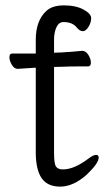

<svg xmlns="http://www.w3.org/2000/svg" viewBox="-20 -676 400 714"><path d="M113 -528Q113 -599 152 -635Q174 -656 218 -656Q262 -656 290.5 -640.5Q319 -625 319 -608.5Q319 -592 309 -576Q299 -560 288 -560Q277 -560 266 -573Q250 -594 216 -594Q199 -594 190 -575Q182 -558 181 -533V-480L209 -481Q245 -483 285 -487H286Q299 -487 308.5 -472Q318 -457 318 -443Q318 -429 307 -429H268Q240 -429 220 -428L181 -427V-108Q181 -68 188 -57Q195 -46 214 -46Q256 -46 310 -87Q327 -100 337 -100Q347 -100 347 -90Q347 -69 302 -26Q252 18 204 18Q156 18 134.5 -14Q113 -46 113 -110V-424H108Q107 -424 47 -420H46Q33 -420 24 -435Q15 -450 15 -463.5Q15 -477 26 -477H113Z"/></svg>

Font: ToneOZ-Pinyin-WenKai-Regular
Style: Regular
Weight: 400
Designer: Fontworks Inc.
Foundry: ToneOZ
Version: Version 0.240331